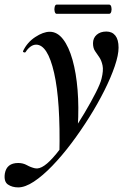

<svg xmlns="http://www.w3.org/2000/svg" viewBox="-94 -533 567 834"><path d="M-15 281Q-41 281 -59.5 268.5Q-78 256 -73 221Q-65 175 -15 175Q6 175 23 184.5Q40 194 58 198Q76 202 99 186Q121 171 151 134.5Q181 98 213 51.5Q245 5 273.5 -43Q302 -91 322 -130.5Q342 -170 347 -191Q356 -227 351.5 -248.5Q347 -270 337.5 -284Q328 -298 319 -311Q310 -324 310 -345Q310 -368 326 -382Q342 -396 368 -396Q393 -396 407 -378.5Q421 -361 421 -326Q421 -294 404.5 -245.5Q388 -197 359.5 -140Q331 -83 294 -24Q257 35 216 89.5Q175 144 133 187.5Q91 231 53 256Q15 281 -15 281ZM164 135Q169 -94 141 -216.5Q113 -339 63 -339Q50 -339 38 -330Q26 -321 18 -308Q16 -304 10.5 -305.5Q5 -307 6 -311Q24 -349 59 -372Q94 -395 122 -395Q155 -395 180 -362.5Q205 -330 221 -273Q237 -216 243 -142Q249 -68 244 16ZM152 -473Q146 -473 143.5 -483Q141 -493 143.5 -503Q146 -513 152 -513H380Q387 -513 389.5 -503Q392 -493 389.5 -483Q387 -473 380 -473Z"/></svg>

Font: Cormorant Garamond Light
Style: Italic
Weight: 300
Italic angle: -10°
Designer: Christian Thalmann (Catharsis Fonts)
Foundry: Catharsis Fonts
Version: Version 4.001